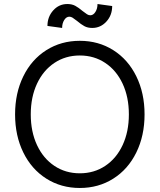

<svg xmlns="http://www.w3.org/2000/svg" viewBox="-20 -919 794 955"><path d="M55 -350Q55 -456 96 -539.5Q137 -623 210.5 -669.5Q284 -716 377 -716Q470 -716 543.5 -669.5Q617 -623 658 -539.5Q699 -456 699 -350Q699 -244 658 -160.5Q617 -77 543.5 -30.5Q470 16 377 16Q284 16 210.5 -30.5Q137 -77 96 -160.5Q55 -244 55 -350ZM377 -57Q448 -57 503.5 -94Q559 -131 590 -197.5Q621 -264 621 -350Q621 -436 590 -502.5Q559 -569 503.5 -606Q448 -643 377 -643Q306 -643 250.5 -606Q195 -569 164 -502.5Q133 -436 133 -350Q133 -264 164 -197.5Q195 -131 250.5 -94Q306 -57 377 -57ZM315 -899Q338 -899 354.5 -890Q371 -881 391 -864Q405 -853 413 -848Q421 -843 429 -843Q444 -843 454.5 -859.5Q465 -876 465 -899L538 -889Q538 -843 509 -811.5Q480 -780 439 -780Q416 -780 399.5 -789Q383 -798 363 -815Q349 -826 341 -831Q333 -836 325 -836Q310 -836 299.5 -819.5Q289 -803 289 -780L216 -790Q216 -835 244.5 -867Q273 -899 315 -899Z"/></svg>

Font: MedMera Sans
Style: Regular
Weight: 400
Designer: Kasper Nordkvist
Foundry: UNCUT.wtf
Version: Version 1.300